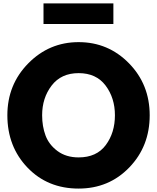

<svg xmlns="http://www.w3.org/2000/svg" viewBox="-20 -1086 917 1121"><path d="M234 -1066H642V-946H234ZM23 -413Q23 -592 145 -716Q267 -840 439 -840Q612 -840 733 -716.5Q854 -593 854 -413Q854 -232 735 -108.5Q616 15 439 15Q258 15 140.5 -107.5Q23 -230 23 -413ZM226 -413Q226 -348 246 -294.5Q266 -241 316 -204Q366 -167 439 -167Q544 -167 597.5 -239Q651 -311 651 -413Q651 -514 596.5 -586.5Q542 -659 439 -659Q337 -659 281.5 -586.5Q226 -514 226 -413Z"/></svg>

Font: Hussar
Style: BoldWeb
Weight: 700
Foundry: Cannot Into Space Fonts
Version: Version 2.00